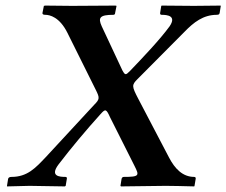

<svg xmlns="http://www.w3.org/2000/svg" viewBox="-20 -666 810 687"><path d="M132 -620C131 -615 135 -613 142 -613C158 -613 193 -605 221 -549L323 -344C336.9 -316 337 -311 317 -291L144 -104C107 -65 78 -33 21 -33C15 -33 10 -31 9 -26L5 -1V1C5 1 82 -1 86 -1C100 -1 212 1 212 1L215 -1L219 -25C220 -29 219 -33 215 -33C193 -33 158 -35 189 -77C234 -136 288.3 -200.8 340 -258C357.1 -276.9 360 -277 374 -246L461 -73C478.7 -37.8 480 -33 422 -33C419 -33 416 -30 415 -26L411 -1L413 1C413 1 567 -1 573 -1C585 -1 648 0 675 1L676 -1L680 -25C681 -29 680 -33 675 -33C633 -33 605.3 -63.2 585 -102L475 -312C451 -358 451.1 -361.9 472 -383L640 -552C673 -586 707 -613 756 -613C765 -613 765 -617 766 -620L770 -645L769 -646C751 -646 679 -645 674 -645C664 -645 580 -646 559 -646L557 -645L553 -620C552 -615 555 -613 558 -613C580 -613 612 -609 587 -572C552 -524 492 -461 445 -412C430 -397 428 -396 418 -414L344 -572C330 -603 337 -613 386 -613C389 -613 392 -615 392 -620L397 -645C396 -645 393 -646 393 -646C363 -646 243 -645 238 -645C228 -645 167 -646 142 -646L137 -645Z"/></svg>

Font: Linux Libertine O
Style: Bold Italic
Weight: 700
Italic angle: -11.5°
Designer: Philipp H. Poll
Foundry: Philipp H. Poll
Version: Version 4.1.0